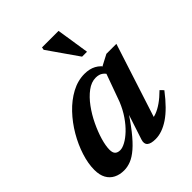

<svg xmlns="http://www.w3.org/2000/svg" viewBox="-196 -788 911 911"><g transform="rotate(-45 260.0 -332.5)"><path d="M266 -34 320 -198.5 332.5 -198Q292.5 -134.5 260.2 -93.8Q228 -53 201.2 -30Q174.5 -7 151 2.2Q127.5 11.5 104.5 11.5Q75.5 11.5 53.2 0.2Q31 -11 18.5 -33.5Q6 -56 6 -90.5Q6 -132.5 21.5 -181Q37 -229.5 64.2 -276.2Q91.5 -323 128 -361.5Q164.5 -400 207.2 -423Q250 -446 295.5 -446Q328.5 -446 353 -433Q377.5 -420 397.5 -390L376 -359.5Q370.5 -374.5 356.5 -385Q342.5 -395.5 320 -395.5Q290.5 -395.5 262 -374.2Q233.5 -353 208.5 -319Q183.5 -285 164.8 -245.8Q146 -206.5 135.2 -169.8Q124.5 -133 124.5 -107Q124.5 -87 133.5 -78.2Q142.5 -69.5 159.5 -69.5Q174.5 -69.5 195.2 -80.8Q216 -92 238.8 -113.5Q261.5 -135 282.5 -165.5Q303.5 -196 319 -234L383.5 -412L436 -439.5H503L373 -37.5L357.5 -66Q376.5 -65.5 398 -73.2Q419.5 -81 443.2 -97.5Q467 -114 492.5 -139.5L508.5 -123Q453.5 -51 406 -19.5Q358.5 12 315.5 12Q283.5 12 271 0.5Q258.5 -11 266 -34ZM378 -511.5H345L239 -663.5L241.5 -677H352.5Z"/></g></svg>

Font: Newsreader 24pt SemiBold
Style: Italic
Weight: 600
Italic angle: -17°
Designer: Hugues Gentile
Foundry: Production Type
Version: Version 1.003